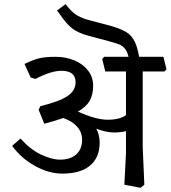

<svg xmlns="http://www.w3.org/2000/svg" viewBox="-20 -871 817 919"><path d="M663.1 -167 670.9 13.2 652.8 27.8 575.2 13.2 583 -137.2V-243.2Q558.1 -237.3 527.8 -236.8Q488.8 -236.8 440.9 -254.9Q457 -226.1 457 -188Q457 -117.2 411.1 -78.6Q365.2 -40 278.8 -40Q213.9 -40 147.9 -76.4Q82 -112.8 38.1 -172.9L78.1 -208Q124 -156.2 175.5 -131.6Q227.1 -106.9 268.1 -106.9Q316.9 -106.9 345 -132.1Q373 -157.2 373 -202.1Q373 -237.3 349.6 -264.2Q326.2 -291 283.2 -306.2Q243.2 -292 191.9 -278.8L165 -345.2L172.9 -362.8Q263.7 -384.8 302.7 -410.9Q341.8 -437 341.8 -477.1Q341.8 -532.2 273.9 -532.2Q224.1 -532.2 149.9 -493.2L127 -500L97.2 -564.9Q138.2 -585 167.5 -592Q196.8 -599.1 246.1 -599.1Q294.9 -599.1 335.9 -582Q377 -564.9 401.4 -533.4Q425.8 -502 425.8 -460.9Q425.8 -418 409.4 -388.9Q393.1 -359.9 353 -336.9Q439 -297.9 496.1 -297.9Q552.2 -297.9 583 -319.8V-528.8H483.9L469.2 -588.9L479 -599.1H595.2Q588.4 -626 577.1 -638.9Q565.9 -651.9 551.5 -658Q537.1 -664.1 503.9 -672.9L405.8 -699.2Q356 -712.4 327.4 -733.6Q298.8 -754.9 266.1 -803.2L252.9 -820.8L293.9 -851.1Q322.8 -813 347.4 -798.6Q372.1 -784.2 394 -778.1Q416 -772 423.8 -770L517.1 -745.1Q571.3 -729 595.7 -709.5Q620.1 -689.9 633.8 -649.9Q640.6 -627.9 646 -599.1H762.2L776.9 -539.1L767.1 -528.8H663.1Z"/></svg>

Font: Sura
Style: Regular
Weight: 400
Designer: Carolina Giovagnoli
Foundry: Huerta Tipografica
Version: Version 1.003;PS 001.002;hotconv 1.0.70;makeotf.lib2.5.58329